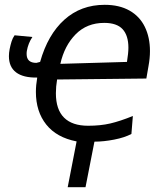

<svg xmlns="http://www.w3.org/2000/svg" viewBox="-20 -576 642 797"><path d="M129 -194.5Q129 -222 134.5 -254Q76.5 -253 46.8 -275.5Q17 -298 17 -343Q17 -356.5 20 -372Q23.5 -389.5 28 -403.8Q32.5 -418 40.5 -429.5L114.5 -422.5Q97 -396.5 91.5 -365Q90.5 -360.5 90.5 -352Q90.5 -315 131 -315L146.5 -319Q178.5 -432.5 247.2 -494.2Q316 -556 414.5 -556Q475.5 -556 517.8 -532Q560 -508 581.2 -464.5Q602.5 -421 602.5 -364Q602.5 -334.5 596.5 -302L587.5 -250L217 -246Q212 -216.5 212 -189Q212 -121.5 245.8 -87.8Q279.5 -54 346 -54Q397 -54 437.8 -63.5Q478.5 -73 531.5 -94.5L525.5 -20Q497.5 -5 454 3.5Q410.5 12 372 12L335 201H261L298 11Q215 -5 172 -59Q129 -113 129 -194.5ZM513 -378Q513 -428.5 489 -454.8Q465 -481 412.5 -481Q341 -481 294.2 -433.8Q247.5 -386.5 230.5 -311L507 -319Q513 -356 513 -378Z"/></svg>

Font: JuliaMono SemiBoldItalic
Style: Regular
Weight: 600
Italic angle: -9°
Monospace: yes
Designer: cormullion
Foundry: corm
Version: Version 0.049; ttfautohint (v1.8.4)